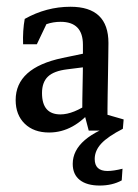

<svg xmlns="http://www.w3.org/2000/svg" viewBox="-20 -393 417 580"><path d="M228.5 -52.7Q228.5 -93.3 229.5 -135.5Q230.5 -177.7 230.5 -214.8V-257.8Q230.5 -327.1 163.1 -327.1Q118.7 -327.1 81.1 -298.8L49.8 -259.3Q48.3 -300.8 54.7 -335.9Q120.1 -372.6 192.9 -372.6Q307.6 -372.6 307.6 -263.2Q307.6 -249 307.1 -222.2Q306.6 -195.3 306.2 -164.3Q305.7 -133.3 305.2 -106.2Q304.7 -79.1 304.7 -64.5ZM49.8 -259.3 56.6 -314.9 131.3 -343.3 91.3 -259.3ZM128.4 7.3Q82 7.3 54.7 -19.3Q27.3 -45.9 27.3 -90.8Q27.3 -188 168.5 -217.8L248 -234.4L252.9 -192.4L183.1 -183.6Q142.6 -178.7 124.8 -161.6Q106.9 -144.5 106.9 -111.8Q106.9 -47.4 162.6 -47.4Q201.7 -47.4 253.4 -84L262.2 -66.4Q203.1 7.3 128.4 7.3ZM248 1.5 231.4 -62 304.7 -83V-29.8L293.9 -49.3L353.5 -32.2L351.1 -3.9Q311 2.4 248 1.5ZM281.2 167.5Q242.2 167.5 220.9 150.6Q199.7 133.8 199.7 102.1Q199.7 21 346.2 -23.9L351.1 -3.9Q306.2 19 286.1 40.5Q266.1 62 266.1 87.4Q266.1 123.5 304.7 123.5Q322.8 123.5 350.1 116.7L347.7 151.9Q319.3 167.5 281.2 167.5Z"/></svg>

Font: Markazi Text
Style: Regular
Weight: 400
Designer: Borna Izadpanah (Arabic designer), Fiona Ross (Arabic design director) and Florian Runge (Latin designer)
Foundry: Borna Izadpanah and Florian Runge
Version: Version 1.000